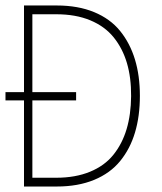

<svg xmlns="http://www.w3.org/2000/svg" viewBox="-26 -680 590 700"><path d="M-6 -314V-344H61.5V-660H181Q258.5 -660 317.2 -635.8Q376 -611.5 412 -567Q448 -522.5 466 -463.2Q484 -404 484 -330.5Q484 -256.5 466.2 -197Q448.5 -137.5 412.2 -93Q376 -48.5 317.2 -24.2Q258.5 0 181 0H61.5V-314ZM92 -628V-344H251.5V-314H92V-32H179Q249 -32 302 -53.8Q355 -75.5 387.2 -115.5Q419.5 -155.5 435.5 -209Q451.5 -262.5 452 -329.5Q452.5 -396.5 436.8 -450Q421 -503.5 388.5 -543.8Q356 -584 303 -606Q250 -628 179 -628Z"/></svg>

Font: League Spartan ExtraLight
Style: Regular
Weight: 200
Foundry: The League of Moveable Type
Version: Version 2.002